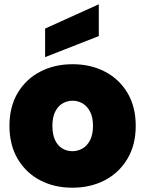

<svg xmlns="http://www.w3.org/2000/svg" viewBox="-20 -867 676 894"><path d="M317 7Q233 7 167 -27.5Q101 -62 62.5 -127Q24 -192 24 -281Q24 -370 62.5 -434.5Q101 -499 167.5 -533.5Q234 -568 318 -568Q402 -568 468.5 -533.5Q535 -499 573.5 -434.5Q612 -370 612 -281Q612 -192 573 -127Q534 -62 467.5 -27.5Q401 7 317 7ZM317 -163Q342 -163 364 -175.5Q386 -188 399.5 -214.5Q413 -241 413 -281Q413 -321 399.5 -347Q386 -373 364.5 -385.5Q343 -398 318 -398Q293 -398 271.5 -385.5Q250 -373 237 -347Q224 -321 224 -281Q224 -241 236.5 -214.5Q249 -188 270.5 -175.5Q292 -163 317 -163ZM440 -847V-699L190 -601V-734Z"/></svg>

Font: Parkinsans Light ExtraBold
Style: Regular
Weight: 800
Version: Version 1.000